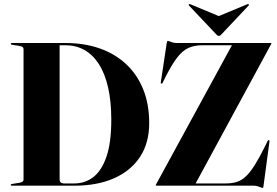

<svg xmlns="http://www.w3.org/2000/svg" viewBox="-20 -911 1360 942"><path d="M33 -4Q33 -8 39 -8.5L76.5 -14.5Q86.5 -16.5 91 -20Q95.5 -23.5 95.5 -30V-669Q95.5 -676.5 91 -680Q86.5 -683.5 76.5 -685.5L38 -691.5Q33 -692.5 33 -696.5Q33 -698.5 34.2 -699.2Q35.5 -700 38 -700H301.5Q392 -700 467 -674.2Q542 -648.5 597 -598Q652 -547.5 682 -474.2Q712 -401 712 -306.5Q712 -209.5 666.8 -141Q621.5 -72.5 539.2 -36.2Q457 0 345.5 0H38Q35.5 0 34.2 -1Q33 -2 33 -4ZM345 -11Q397.5 -11 438.2 -42.5Q479 -74 502.5 -142.8Q526 -211.5 526 -324.5Q526 -414 510.2 -482.5Q494.5 -551 465 -596.8Q435.5 -642.5 394 -665.8Q352.5 -689 301.5 -689H272.5V-30Q272.5 -21 278 -16Q283.5 -11 293.5 -11ZM1310.5 -695 935.5 -3 931 -11H1087Q1118.5 -11 1142 -18.5Q1165.5 -26 1186.8 -46Q1208 -66 1231 -103Q1254 -140 1284 -200.5L1292.5 -218.5Q1294 -221.5 1295.5 -222.8Q1297 -224 1299 -223Q1301.5 -222.5 1302 -220.8Q1302.5 -219 1302 -216.5L1273 0Q1272.5 6 1271.5 8.5Q1270.5 11 1268 11Q1265.5 11 1259.2 8.2Q1253 5.5 1244 2.8Q1235 0 1224 0H747.5Q746 0 745 -0.8Q744 -1.5 744 -3Q744 -4 744.8 -5Q745.5 -6 746 -7L1122 -696.5L1123.5 -689H973Q933.5 -689 904.5 -675.8Q875.5 -662.5 849.5 -629Q823.5 -595.5 792 -533.5L778.5 -506Q776.5 -502 774.8 -501.2Q773 -500.5 771.5 -501Q769.5 -501.5 768.8 -503.2Q768 -505 769 -507.5L798 -700Q799 -705.5 800.2 -708Q801.5 -710.5 803.5 -710.5Q806 -710.5 812.2 -708Q818.5 -705.5 827.2 -702.8Q836 -700 846.5 -700H1309Q1310.5 -700 1311 -699.8Q1311.5 -699.5 1311.5 -698Q1311.5 -697.5 1311.5 -697Q1311.5 -696.5 1310.5 -695ZM1092 -816 915.5 -889.5Q909.5 -892.5 907.5 -890.5Q906 -889.5 906 -887.5Q906 -885.5 908 -883L1041 -742.5Q1044.5 -738.5 1047 -736.8Q1049.5 -735 1053.5 -735Q1058 -735 1060.5 -736.8Q1063 -738.5 1066.5 -742.5L1199 -883Q1201.5 -885.5 1201.2 -887.5Q1201 -889.5 1200 -890.5Q1197.5 -892.5 1191.5 -889.5L1015 -816Z"/></svg>

Font: Fraunces 120pt
Style: Bold
Weight: 700
Version: Version 1.000;[b76b70a41]